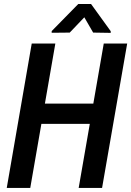

<svg xmlns="http://www.w3.org/2000/svg" viewBox="-20 -925 646 945"><path d="M464.8 -415 447.3 -315.4H155.8L173.3 -415ZM252.4 -710.9 128.9 0H13.2L136.2 -710.9ZM606 -710.9 482.4 0H367.2L490.7 -710.9ZM428.2 -905.3 524.9 -771.5V-763.2L438.5 -764.6L395 -839.8L323.2 -764.6L234.4 -763.7V-772L365.2 -905.3Z"/></svg>

Font: Roboto Condensed Medium
Style: Italic
Weight: 500
Italic angle: -12°
Designer: Christian Robertson
Foundry: Google
Version: Version 3.0; 2020